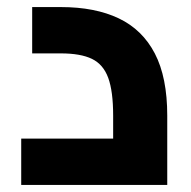

<svg xmlns="http://www.w3.org/2000/svg" viewBox="-20 -523 540 543"><path d="M40 0V-131H400L300 -45V-196Q300 -265 286 -303Q272 -341 240 -356.5Q208 -372 152 -372H71V-503H152Q249 -503 316 -471Q383 -439 418 -371.5Q453 -304 453 -196V0Z"/></svg>

Font: Cairo ExtraBold
Style: Regular
Weight: 800
Designer: Mohamed Gaber, Accademia di Belle Arti di Urbino
Foundry: Kief Type Foundry, Accademia di Belle Arti di Urbino
Version: Version 3.117